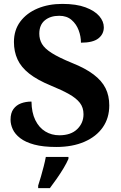

<svg xmlns="http://www.w3.org/2000/svg" viewBox="-20 -744 619 985"><path d="M268.5 10Q200.9 10 155.6 -2.3Q110.2 -14.6 83.5 -35.4Q56.8 -56.1 45.4 -81Q34.1 -105.8 34.1 -129.8Q34.1 -164.3 49 -184.6Q63.8 -204.8 88 -213.9Q112.1 -222.9 141.5 -222.9Q142.3 -166.3 161.2 -127.8Q180.2 -89.2 212.4 -69.6Q244.5 -50 284.6 -50Q343.5 -50 376 -81.4Q408.4 -112.7 408.4 -158Q408.4 -192.1 389.9 -216.2Q371.3 -240.2 334.3 -261.1Q297.4 -281.9 241.3 -304.8Q171.1 -333.7 129.6 -366.6Q88 -399.5 69.7 -439.7Q51.5 -479.9 51.5 -528.5Q51.5 -589.6 84 -633.2Q116.6 -676.9 172.8 -700.5Q228.9 -724 299.5 -724Q371.6 -724 418.9 -706.3Q466.2 -688.5 489.4 -661.3Q512.6 -634 512.6 -603.9Q512.6 -569 484.7 -547Q456.8 -525 395.3 -525Q395.3 -557.7 383.3 -589.3Q371.4 -620.9 346.9 -641.9Q322.4 -663 283.9 -663Q238 -663 209.8 -639.5Q181.6 -616.1 181.6 -571Q181.6 -542.6 195.2 -518.9Q208.8 -495.2 245.5 -471.9Q282.1 -448.7 349.3 -421.2Q418.2 -393.7 460.3 -361.7Q502.4 -329.8 521.5 -291.3Q540.6 -252.9 540.6 -203.2Q540.6 -138.6 507.4 -90.9Q474.2 -43.2 412.9 -16.6Q351.6 10 268.5 10ZM175.8 208Q182.4 187.7 190 161.9Q197.6 136 204.3 109.3Q211.1 82.7 215.1 61H331.2V71Q322.2 92 306.2 118.7Q290.2 145.4 271.3 172.4Q252.4 199.4 236 221H175.8Z"/></svg>

Font: Noto Serif Lao
Style: Regular
Weight: 400
Designer: Monotype Design Team
Foundry: Monotype Imaging Inc.
Version: Version 2.003